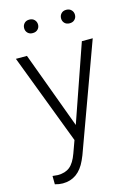

<svg xmlns="http://www.w3.org/2000/svg" viewBox="-137 -791 750 1075"><g transform="rotate(-15 237.5 -253.5)"><path d="M15.6 0ZM243.7 -84 397.9 -528.3H460.9L235.4 89.8L223.6 117.2Q180.2 213.4 89.4 213.4Q68.4 213.4 44.4 206.5L43.9 158.2L74.2 161.1Q117.2 161.1 143.8 139.9Q170.4 118.7 189 66.9L214.8 -4.4L15.6 -528.3H79.6ZM104.5 -681.6Q104.5 -698.2 115.2 -709.7Q126 -721.2 144.5 -721.2Q163.1 -721.2 174.1 -709.7Q185.1 -698.2 185.1 -681.6Q185.1 -665.5 174.1 -654.3Q163.1 -643.1 144.5 -643.1Q126 -643.1 115.2 -654.3Q104.5 -665.5 104.5 -681.6ZM318.4 -681.2Q318.4 -697.8 329.1 -709.2Q339.8 -720.7 358.4 -720.7Q377 -720.7 387.9 -709.2Q398.9 -697.8 398.9 -681.2Q398.9 -665 387.9 -653.8Q377 -642.6 358.4 -642.6Q339.8 -642.6 329.1 -653.8Q318.4 -665 318.4 -681.2Z"/></g></svg>

Font: Roboto Light
Style: Regular
Weight: 300
Designer: Google
Version: Version 2.134; 2016; ttfautohint (v1.6)